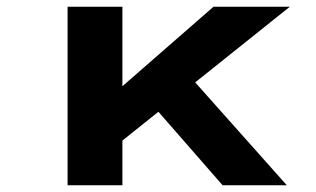

<svg xmlns="http://www.w3.org/2000/svg" viewBox="-20 -551 940 571"><path d="M334 -125 278 -237 615 -531H842ZM181 0V-531H344V0ZM642 0 408 -268 524 -347 833 0Z"/></svg>

Font: Lexend Tera
Style: Bold
Weight: 700
Designer: Bonnie Shaver-Troup, Thomas Jockin
Foundry: Lexend
Version: Version 1.007